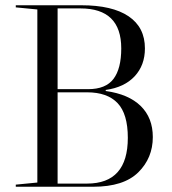

<svg xmlns="http://www.w3.org/2000/svg" viewBox="-20 -710 655 730"><path d="M561 -189Q561 -109 505.5 -54.5Q450 0 335 0H40V-8L122 -16V-674L40 -682V-690H289Q407 -690 469 -648Q531 -606 531 -526Q531 -462 492 -420Q453 -378 382 -368V-364Q469 -352 515 -307Q561 -262 561 -189ZM199 -678V-371H315Q382 -371 411.5 -410Q441 -449 441 -526Q441 -678 286 -678ZM466 -186Q466 -277 427 -318Q388 -359 311 -359H199V-12H311Q466 -12 466 -186Z"/></svg>

Font: Libre Caslon Display
Style: Regular
Weight: 400
Designer: Pablo Impallari, Rodrigo Fuenzalida
Foundry: Pablo Impallari, Rodrigo Fuenzalida
Version: Version 1.100; ttfautohint (v1.6) -l 8 -r 50 -G 200 -x 14 -D